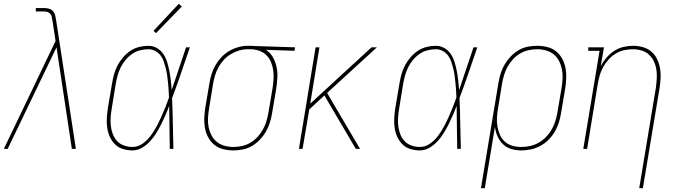

<svg xmlns="http://www.w3.org/2000/svg" viewBox="-23 -777 3543 1002"><path d="M-3 0 267 -563 251 -668Q249 -677 247.5 -686.5Q246 -696 240.5 -703.5Q235 -711 226 -714Q217 -717 208 -717H164V-735H208Q221 -735 233.5 -731.5Q246 -728 254 -718.5Q262 -709 265 -696.5Q268 -684 270 -671Q270 -671 270 -671Q270 -671 270 -671L373 0H352L272 -530L17 0Z M668 8Q643 8 618.5 0.5Q594 -7 577 -24Q560 -41 550 -63.5Q540 -86 536.5 -110.5Q533 -135 534.5 -161Q536 -187 540 -213L562 -343Q566 -367 572.5 -390.5Q579 -414 591 -436.5Q603 -459 620 -478.5Q637 -498 658 -512Q679 -526 703.5 -532Q728 -538 752 -538Q776 -538 797 -525.5Q818 -513 830.5 -493.5Q843 -474 850 -450.5Q857 -427 861.5 -403.5Q866 -380 868.5 -356Q871 -332 873 -307Q892 -363 910.5 -418.5Q929 -474 948 -530H968Q945 -464 922.5 -397.5Q900 -331 875 -265Q878 -199 879 -132.5Q880 -66 882 0H863Q862 -56 861.5 -112.5Q861 -169 860 -225Q851 -200 840.5 -176Q830 -152 818 -128Q806 -104 792 -81.5Q778 -59 759.5 -39Q741 -19 717.5 -5.5Q694 8 668 8ZM668 -10Q696 -10 720 -26.5Q744 -43 761.5 -66Q779 -89 792.5 -114Q806 -139 817.5 -164.5Q829 -190 839.5 -216Q850 -242 859 -268Q858 -287 857 -306.5Q856 -326 854 -345Q852 -364 849.5 -382.5Q847 -401 842.5 -419Q838 -437 832 -455Q826 -473 815 -487.5Q804 -502 787.5 -511Q771 -520 752 -520Q730 -520 708 -514.5Q686 -509 666.5 -495.5Q647 -482 632 -464Q617 -446 607 -425.5Q597 -405 591 -383.5Q585 -362 581 -340L560 -210Q556 -187 554.5 -164Q553 -141 555.5 -119Q558 -97 566 -76.5Q574 -56 588.5 -40.5Q603 -25 624.5 -17.5Q646 -10 668 -10ZM791 -604 778 -616 910 -757 926 -743Z M1195 8Q1168 8 1142 1.5Q1116 -5 1096.5 -20.5Q1077 -36 1064.5 -58.5Q1052 -81 1047 -106.5Q1042 -132 1043 -159Q1044 -186 1048 -213L1070 -343Q1074 -368 1081.5 -391.5Q1089 -415 1102 -437.5Q1115 -460 1133 -479Q1151 -498 1173.5 -511Q1196 -524 1220.5 -531Q1245 -538 1269 -538Q1273 -538 1276 -538Q1279 -538 1283 -538Q1287 -538 1290.5 -538Q1294 -538 1298 -537L1517 -530L1514 -512L1365 -517Q1387 -503 1400.5 -479.5Q1414 -456 1420 -429Q1426 -402 1424.5 -373.5Q1423 -345 1419 -317L1397 -187Q1393 -162 1385.5 -137.5Q1378 -113 1365 -90.5Q1352 -68 1333.5 -48.5Q1315 -29 1292.5 -15.5Q1270 -2 1244.5 3Q1219 8 1195 8ZM1195 -10Q1217 -10 1240 -15Q1263 -20 1284 -32.5Q1305 -45 1321.5 -63Q1338 -81 1349.5 -102Q1361 -123 1367.5 -145Q1374 -167 1378 -190L1400 -320Q1403 -342 1404.5 -365Q1406 -388 1403 -409.5Q1400 -431 1392 -451Q1384 -471 1369.5 -486.5Q1355 -502 1335 -510Q1315 -518 1293 -520H1280Q1277 -520 1274 -520Q1271 -520 1268 -520Q1246 -520 1223.5 -513Q1201 -506 1181 -494Q1161 -482 1145 -464.5Q1129 -447 1117.5 -426.5Q1106 -406 1099.5 -384Q1093 -362 1089 -340L1068 -210Q1064 -186 1062.5 -162Q1061 -138 1065.5 -115Q1070 -92 1080.5 -71.5Q1091 -51 1108 -37Q1125 -23 1148 -16.5Q1171 -10 1195 -10Z M1537 0 1624 -530H1644L1596 -236L1916 -530H1944L1684 -292L1856 0H1834L1678 -265L1670 -279L1591 -206L1556 0Z M2168 8Q2143 8 2118.5 0.5Q2094 -7 2077 -24Q2060 -41 2050 -63.5Q2040 -86 2036.5 -110.5Q2033 -135 2034.5 -161Q2036 -187 2040 -213L2062 -343Q2066 -367 2072.5 -390.5Q2079 -414 2091 -436.5Q2103 -459 2120 -478.5Q2137 -498 2158 -512Q2179 -526 2203.5 -532Q2228 -538 2252 -538Q2276 -538 2297 -525.5Q2318 -513 2330.5 -493.5Q2343 -474 2350 -450.5Q2357 -427 2361.5 -403.5Q2366 -380 2368.5 -356Q2371 -332 2373 -307Q2392 -363 2410.5 -418.5Q2429 -474 2448 -530H2468Q2445 -464 2422.5 -397.5Q2400 -331 2375 -265Q2378 -199 2379 -132.5Q2380 -66 2382 0H2363Q2362 -56 2361.5 -112.5Q2361 -169 2360 -225Q2351 -200 2340.5 -176Q2330 -152 2318 -128Q2306 -104 2292 -81.5Q2278 -59 2259.5 -39Q2241 -19 2217.5 -5.5Q2194 8 2168 8ZM2168 -10Q2196 -10 2220 -26.5Q2244 -43 2261.5 -66Q2279 -89 2292.5 -114Q2306 -139 2317.5 -164.5Q2329 -190 2339.5 -216Q2350 -242 2359 -268Q2358 -287 2357 -306.5Q2356 -326 2354 -345Q2352 -364 2349.5 -382.5Q2347 -401 2342.5 -419Q2338 -437 2332 -455Q2326 -473 2315 -487.5Q2304 -502 2287.5 -511Q2271 -520 2252 -520Q2230 -520 2208 -514.5Q2186 -509 2166.5 -495.5Q2147 -482 2132 -464Q2117 -446 2107 -425.5Q2097 -405 2091 -383.5Q2085 -362 2081 -340L2060 -210Q2056 -187 2054.5 -164Q2053 -141 2055.5 -119Q2058 -97 2066 -76.5Q2074 -56 2088.5 -40.5Q2103 -25 2124.5 -17.5Q2146 -10 2168 -10Z M2487 205 2578 -343Q2582 -368 2589.5 -392.5Q2597 -417 2610 -439.5Q2623 -462 2641.5 -481.5Q2660 -501 2682.5 -514.5Q2705 -528 2730.5 -533Q2756 -538 2781 -538Q2807 -538 2833 -531.5Q2859 -525 2878.5 -509.5Q2898 -494 2910.5 -471.5Q2923 -449 2928 -423.5Q2933 -398 2932 -371Q2931 -344 2927 -317L2905 -187Q2901 -162 2893.5 -137.5Q2886 -113 2872.5 -90Q2859 -67 2839.5 -47.5Q2820 -28 2796.5 -15.5Q2773 -3 2748 2.5Q2723 8 2698 8Q2670 8 2645 0.5Q2620 -7 2602 -24.5Q2584 -42 2573.5 -65.5Q2563 -89 2560 -115L2507 205ZM2697 -10Q2720 -10 2743 -15Q2766 -20 2787.5 -32Q2809 -44 2826.5 -62Q2844 -80 2856 -101Q2868 -122 2875 -144.5Q2882 -167 2886 -190L2908 -320Q2912 -344 2913 -368Q2914 -392 2909.5 -415Q2905 -438 2894.5 -458.5Q2884 -479 2867 -493Q2850 -507 2827 -513.5Q2804 -520 2780 -520Q2758 -520 2735 -515Q2712 -510 2691 -497.5Q2670 -485 2653.5 -467Q2637 -449 2625.5 -428Q2614 -407 2607.5 -385Q2601 -363 2597 -340L2576 -211Q2572 -188 2570.5 -164Q2569 -140 2573 -117Q2577 -94 2586 -73.5Q2595 -53 2611.5 -38Q2628 -23 2650.5 -16.5Q2673 -10 2697 -10Z M3313 205 3400 -320Q3403 -343 3404.5 -367Q3406 -391 3402.5 -413.5Q3399 -436 3389.5 -456.5Q3380 -477 3363.5 -492Q3347 -507 3325 -513.5Q3303 -520 3279 -520Q3257 -520 3234 -515Q3211 -510 3190.5 -497.5Q3170 -485 3153.5 -467Q3137 -449 3125.5 -428.5Q3114 -408 3107.5 -386Q3101 -364 3097 -341L3041 0H3021L3106 -512H3047V-530H3129L3112 -432Q3124 -455 3142 -476Q3160 -497 3182.5 -511.5Q3205 -526 3230.5 -532Q3256 -538 3281 -538Q3307 -538 3332 -531Q3357 -524 3376 -508Q3395 -492 3406 -469Q3417 -446 3421.5 -421Q3426 -396 3424.5 -369.5Q3423 -343 3419 -317L3332 205Z"/></svg>

Font: Iosevka Slab Thin Oblique
Style: Regular
Weight: 100
Italic angle: -9°
Monospace: yes
Designer: Belleve Invis
Foundry: Belleve Invis
Version: Version 11.1.0; ttfautohint (v1.8.3)